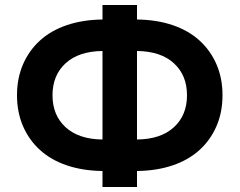

<svg xmlns="http://www.w3.org/2000/svg" viewBox="-20 -734 958 768"><path d="M390 -50Q311 -51 247.5 -72.5Q184 -94 140 -134Q96 -174 72 -229.5Q48 -285 48 -353Q48 -421 72 -476.5Q96 -532 140 -572Q184 -612 247.5 -633.5Q311 -655 390 -656V-714H528V-656Q607 -655 670.5 -633.5Q734 -612 778 -572Q822 -532 846 -476.5Q870 -421 870 -353Q870 -285 846 -229.5Q822 -174 778 -134Q734 -94 670.5 -72.5Q607 -51 528 -50V14H390ZM190 -353Q190 -273 242.5 -225Q295 -177 390 -176V-530Q295 -529 242.5 -481Q190 -433 190 -353ZM728 -353Q728 -433 675.5 -481Q623 -529 528 -530V-176Q623 -177 675.5 -225Q728 -273 728 -353Z"/></svg>

Font: NT Somic Bold
Style: Regular
Weight: 700
Designer: Ravid Balaliev — lead type designer, mastering
Michael Voronin — secret advisor, marketing
Ivan Kovalenko — best boy
Foundry: NT Type
Version: Version 0.7